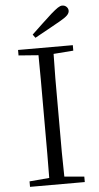

<svg xmlns="http://www.w3.org/2000/svg" viewBox="-62 -975 524 1013"><g transform="rotate(-5 200.0 -469.0)"><path d="M55 0V-29L160 -38Q161 -103 161 -167Q161 -250 161 -335V-390Q161 -475 161 -559Q161 -624 160 -688L55 -696V-725H345V-696L240 -688Q239 -624 238 -559Q238 -475 238 -390V-335Q238 -250 238 -167Q239 -103 240 -38L345 -29V0ZM139 -799Q167 -826 194.5 -851.5Q222 -877 247 -900Q270 -920 283.5 -929Q297 -938 307 -938Q321 -938 330 -929Q339 -920 339 -908Q339 -896 328 -884.5Q317 -873 287 -856Q254 -837 220 -818.5Q186 -800 152 -781Z"/></g></svg>

Font: Early Summer Mincho Light
Style: Regular
Weight: 300
Designer: GuiWonder
Version: Version 1.002